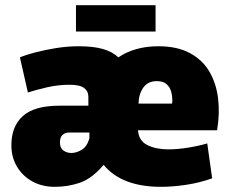

<svg xmlns="http://www.w3.org/2000/svg" viewBox="-20 -711 892 743"><path d="M192 12Q143 12 105 -9Q67 -30 45.5 -66.5Q24 -103 24 -149Q24 -222 68.5 -262Q113 -302 210 -302H322V-336Q322 -358 305.5 -370.5Q289 -383 249 -383Q205 -383 161.5 -373Q118 -363 88 -353L57 -489Q81 -499 117.5 -508.5Q154 -518 197.5 -525Q241 -532 285 -532Q341 -532 378 -521.5Q415 -511 438 -489Q467 -509 506 -520.5Q545 -532 593 -532Q666 -532 715 -505.5Q764 -479 790.5 -433.5Q817 -388 824 -329.5Q831 -271 820 -207H514Q517 -166 550.5 -149.5Q584 -133 631 -133Q666 -133 707 -139.5Q748 -146 782 -156L801 -21Q754 -4 701.5 4Q649 12 603 12Q451 12 381 -73Q336 -20 289.5 -4Q243 12 192 12ZM587 -397Q552 -397 534.5 -372Q517 -347 516 -310H646Q647 -315 647 -322Q647 -339 642.5 -356Q638 -373 625 -385Q612 -397 587 -397ZM256 -119Q276 -119 296.5 -131.5Q317 -144 326 -176V-198H245Q232 -198 222 -189Q212 -180 212 -160Q212 -138 225.5 -128.5Q239 -119 256 -119ZM274 -589V-691H582V-589Z"/></svg>

Font: Murecho Black
Style: Regular
Weight: 900
Designer: Neil Summerour
Foundry: Positype
Version: Version 1.010; ttfautohint (v1.8.3)